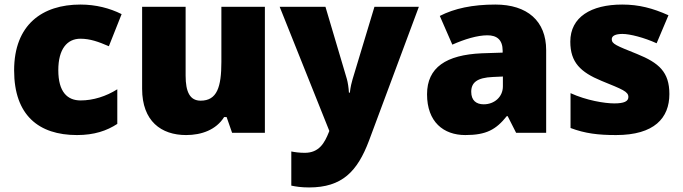

<svg xmlns="http://www.w3.org/2000/svg" viewBox="-20 -583 2999 843"><path d="M318 10C394 10 449 -9 495 -39V-191C446 -160 389 -142 334 -142C276 -142 236 -179 236 -275C236 -368 275 -413 333 -413C375 -413 412 -400 458 -380L514 -521C462 -547 401 -563 333 -563C166 -563 42 -475 42 -274C42 -77 150 10 318 10Z M1143 -553H952V-311C952 -201 933 -141 861 -141C814 -141 795 -179 795 -251V-553H604V-193C604 -51 688 10 797 10C865 10 929 -13 964 -69H975L999 0H1143Z M1208 -553 1426 -8 1424 -3C1405 45 1381 88 1318 88C1295 88 1273 85 1259 82V232C1278 236 1302 240 1337 240C1482 240 1549 170 1600 35L1819 -553H1624L1528 -235C1524 -222 1519 -202 1516 -176H1512C1511 -197 1507 -222 1503 -236L1409 -553Z M2155 -563C2055 -563 1975 -546 1911 -513L1966 -387C2020 -411 2076 -428 2120 -428C2161 -428 2187 -409 2187 -360V-352L2095 -349C1939 -342 1855 -287 1855 -169C1855 -48 1927 10 2023 10C2115 10 2158 -14 2205 -73H2209L2246 0H2378V-363C2378 -491 2295 -563 2155 -563ZM2144 -245 2188 -247V-204C2188 -157 2150 -125 2104 -125C2071 -125 2049 -142 2049 -180C2049 -220 2074 -242 2144 -245Z M2919 -170C2919 -267 2873 -307 2777 -346C2685 -383 2666 -390 2666 -411C2666 -426 2683 -434 2713 -434C2746 -434 2808 -418 2863 -393L2915 -516C2846 -547 2785 -563 2712 -563C2575 -563 2484 -508 2484 -400C2484 -309 2529 -266 2621 -228C2714 -190 2739 -181 2739 -157C2739 -138 2720 -129 2677 -129C2635 -129 2555 -142 2485 -174V-21C2549 3 2606 10 2685 10C2853 10 2919 -65 2919 -170Z"/></svg>

Font: Noto Sans Myanmar UI Black
Style: Regular
Weight: 900
Designer: Monotype Design Team
Foundry: Monotype Imaging Inc.
Version: Version 2.103